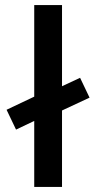

<svg xmlns="http://www.w3.org/2000/svg" viewBox="-20 -740 380 760"><path d="M43.5 -227 6 -305.5 170.5 -383.5V-373L297 -432L334.5 -353.5L170.5 -277V-287.5ZM115.5 0V-720H225.5V0Z"/></svg>

Font: Geologica Roman
Style: Regular
Weight: 400
Designer: Sindre Bremnes, Frode Helland
Foundry: Monokrom Skriftforlag AS
Version: Version 1.010;gftools[0.9.28]